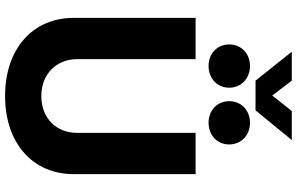

<svg xmlns="http://www.w3.org/2000/svg" viewBox="-224 -918 1152 745"><g transform="rotate(90 352.5 -545.0)"><path d="M352.1 11.7C535.6 11.7 655.3 -95.7 655.3 -254.9V-727.5H495.1V-268.1C495.1 -187 438.5 -128.9 352.1 -128.9C266.6 -128.9 209 -187.5 209 -268.1V-727.5H48.8V-254.9C48.8 -95.2 168.5 11.7 352.1 11.7ZM456.1 -777.8C504.4 -777.8 540 -811.5 540 -857.9C540 -904.3 504.4 -938.5 456.1 -938.5C407.2 -938.5 372.1 -904.3 372.1 -857.9C372.1 -811.5 407.2 -777.8 456.1 -777.8ZM235.4 -777.8C284.2 -777.8 319.8 -811.5 319.8 -857.9C319.8 -904.3 284.2 -938.5 235.4 -938.5C187 -938.5 151.9 -904.3 151.9 -857.9C151.9 -811.5 187 -777.8 235.4 -777.8ZM292.5 -1100.6H180.7V-1100.1L292.5 -960H407.7L522.5 -1100.1V-1100.6H410.2L350.1 -1024.9Z"/></g></svg>

Font: Raveo Display
Style: Bold
Weight: 700
Designer: Jakub Foglar, Rasmus Andersson (Inter)
Foundry: Jakubfoglar.com
Version: Version 1.100;Glyphs 3.2.3 (3260)